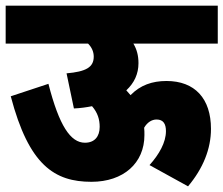

<svg xmlns="http://www.w3.org/2000/svg" viewBox="-20 -642 789 678"><path d="M0 -622V-488H291C305 -474 311 -458 311 -442C311 -404 283 -389 215 -383L241 -259C264 -260 285 -263 305 -267C325 -244 332 -220 332 -194C332 -160 314 -138 280 -138C229 -138 189 -198 151 -346L18 -302C82 -58 173 0 303 0C416 0 490 -66 490 -165C490 -174 490 -183 489 -191C500 -210 516 -220 533 -220C557 -220 566 -204 566 -179C566 -139 542 -97 508 -59L644 16C697 -47 725 -116 725 -187C725 -294 668 -356 568 -356C517 -356 475 -341 441 -306C436 -312 431 -317 426 -323C454 -349 469 -381 469 -419C469 -446 463 -468 451 -488H749V-622Z"/></svg>

Font: Noto Sans Devanagari Condensed Black
Style: Regular
Weight: 900
Width: 3
Designer: Jelle Bosma - Monotype Design Team
Foundry: Monotype Imaging Inc.
Version: Version 2.004